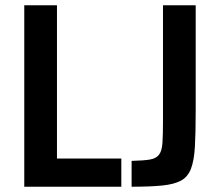

<svg xmlns="http://www.w3.org/2000/svg" viewBox="-20 -708 829 728"><path d="M72 0V-688H196V-107H440V0ZM479 0V-98Q524 -99 548 -103Q572 -107 583 -121.5Q594 -136 596 -166.5Q598 -197 598 -250V-688H722V-288Q722 -205 719 -152Q716 -99 704 -68Q692 -37 666 -23Q640 -9 594.5 -4.5Q549 0 479 0Z"/></svg>

Font: Saira SemiCondensed SemiBold
Style: Regular
Weight: 600
Width: 4
Designer: Hector Gatti with collaboration of the Omnibus-Type team
Foundry: Omnibus-Type
Version: Version 1.101